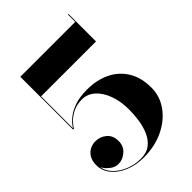

<svg xmlns="http://www.w3.org/2000/svg" viewBox="-238 -902 1010 1010"><g transform="rotate(-45 267.0 -397.0)"><path d="M470 -600H61.5V-362Q71 -380.5 95 -402.2Q119 -424 159 -439.2Q199 -454.5 257 -454.5Q329 -454.5 384.8 -427.8Q440.5 -401 472.5 -349.2Q504.5 -297.5 504.5 -222.5Q504.5 -157.5 466.5 -104.8Q428.5 -52 363.2 -21Q298 10 216 10Q159 10 112.2 -9.5Q65.5 -29 38 -62.8Q10.5 -96.5 10.5 -139Q10.5 -181 34.8 -206Q59 -231 97 -231Q131 -231 157.5 -208.8Q184 -186.5 184 -145Q184 -107.5 157.2 -83.8Q130.5 -60 97 -60Q73 -60 50.5 -78Q28 -96 18 -116.5Q25 -80 53 -53Q81 -26 120.2 -11.2Q159.5 3.5 200.5 3.5Q243.5 3.5 270.8 -17.2Q298 -38 313 -71.8Q328 -105.5 334 -145Q340 -184.5 340 -222.5Q340 -284.5 322.2 -333Q304.5 -381.5 273.2 -409.2Q242 -437 201 -437Q165.5 -437 137.5 -423.8Q109.5 -410.5 90.5 -391.8Q71.5 -373 63.5 -357H57V-750H465.5V-804.5H470Z"/></g></svg>

Font: Bodoni* 36pt
Style: Bold
Weight: 700
Version: Version 2.3